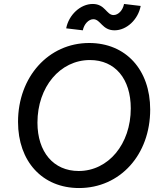

<svg xmlns="http://www.w3.org/2000/svg" viewBox="-20 -933 811 969"><path d="M379 16C586 16 738 -152 738 -380C738 -581 615 -716 430 -716C225 -716 71 -545 71 -318C71 -118 194 16 379 16ZM377 -70C250 -70 169 -166 169 -314C169 -494 283 -630 434 -630C561 -630 640 -535 640 -386C640 -206 527 -70 377 -70ZM558 -780C619 -780 677 -834 690 -903L606 -913C600 -881 577 -857 553 -857C517 -857 511 -913 448 -913C386 -913 327 -858 314 -790L398 -780C404 -811 427 -836 451 -836C488 -836 495 -780 558 -780Z"/></svg>

Font: Uncut Sans Medium Italic
Style: Regular
Weight: 500
Italic angle: -11°
Designer: Kasper Nordkvist
Foundry: UNCUT.wtf
Version: Version 1.304;Glyphs 3.2 (3246)